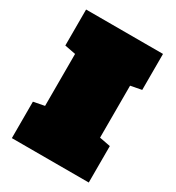

<svg xmlns="http://www.w3.org/2000/svg" viewBox="-167 -789 813 889"><g transform="rotate(30 239.0 -344.0)"><path d="M32.2 0V-194.8L90.8 -206.1V-483.9L32.2 -495.1V-687.5H443.4V-495.1L384.8 -483.9V-206.1L443.4 -194.8V0Z"/></g></svg>

Font: Holtwood One SC
Style: Regular
Weight: 400
Designer: Vernon Adams
Foundry: Vernon Adams
Version: Version 1.100; ttfautohint (v1.8.4.7-5d5b)